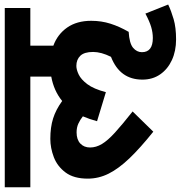

<svg xmlns="http://www.w3.org/2000/svg" viewBox="4 -666 777 826"><g transform="rotate(-90 393.0 -253.5)"><path d="M463 -30Q463 -127 561 -165Q582 -207 582 -242Q582 -280 565.5 -297Q549 -314 522 -314Q506 -314 485 -304Q464 -294 443.5 -267Q423 -240 409 -187L284 -225Q293 -258 305 -286Q290 -298 273.5 -305.5Q257 -313 236 -313Q205 -313 188 -297Q171 -281 171 -255Q171 -229 186 -204Q201 -179 235 -148Q269 -117 326 -72L239 17Q169 -39 124.5 -85.5Q80 -132 58.5 -175Q37 -218 37 -265Q37 -325 63.5 -360.5Q90 -396 129.5 -411Q169 -426 208 -426Q258 -426 296 -414Q334 -402 371 -375Q415 -411 476 -422V-512H0V-622H771V-512H609V-413Q658 -395 687 -353.5Q716 -312 716 -250Q716 -206 703.5 -167Q691 -128 669 -90V-89Q619 -86 600 -70Q581 -54 581 -32Q581 15 642 15Q665 15 689 8Q713 1 747 -17L786 81Q759 94 723 104.5Q687 115 636 115Q586 115 547 97Q508 79 485.5 46.5Q463 14 463 -30Z"/></g></svg>

Font: RS Noto Sans
Style: Bold
Weight: 700
Designer: Monotype Design Team
Foundry: Monotype Imaging Inc.
Version: Version 3.10